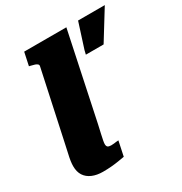

<svg xmlns="http://www.w3.org/2000/svg" viewBox="-177 -887 966 1021"><g transform="rotate(-30 306.0 -376.5)"><path d="M151 -648Q153 -656 148 -661Q143 -666 133 -669.5Q123 -673 109 -676L100 -678L117 -758H376L264 -227Q257 -196 252 -174Q247 -152 244.5 -138.5Q242 -125 242 -118Q242 -105 248.5 -100Q255 -95 269 -95Q278 -95 286.5 -96Q295 -97 302 -98Q309 -99 315 -99L296 -9Q279 -6 257.5 -2.5Q236 1 212 3Q188 5 161 5Q124 5 96 -7Q68 -19 53 -42Q38 -65 38 -100Q38 -114 40.5 -131.5Q43 -149 49 -174.5Q55 -200 63 -239ZM502 -580 612 -758H448L399 -605L393 -580Z"/></g></svg>

Font: Roboto Serif 20pt ExtraBold
Style: Italic
Weight: 800
Italic angle: -10°
Version: Version 1.007